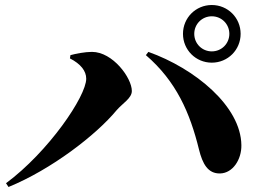

<svg xmlns="http://www.w3.org/2000/svg" viewBox="-20 -794 1040 766"><path d="M710 -659C710 -595 761 -544 825 -544C889 -544 940 -595 940 -659C940 -723 889 -774 825 -774C761 -774 710 -723 710 -659ZM755 -659C755 -698 786 -729 825 -729C864 -729 895 -698 895 -659C895 -620 864 -589 825 -589C786 -589 755 -620 755 -659ZM259 -561C302 -539 324 -511 324 -480C324 -410 174 -189 4 -63L14 -48C185 -118 363 -255 445 -354C469 -382 506 -402 506 -431C506 -483 430 -587 347 -587C319 -587 283 -580 261 -574ZM858 -102C909 -103 944 -158 943 -215C941 -371 757 -521 572 -587L562 -574C683 -470 738 -344 774 -197C788 -141 809 -101 858 -102Z"/></svg>

Font: Noto Serif CJK HK Black
Style: Regular
Weight: 900
Designer: Ryoko NISHIZUKA 西塚涼子 (kana & ideographs); Frank Grießhammer (Latin, Greek & Cyrillic); Wenlong ZHANG 张文龙 (bopomofo); San
Foundry: Adobe
Version: Version 2.001;hotconv 1.1.0;makeotfexe 2.6.0